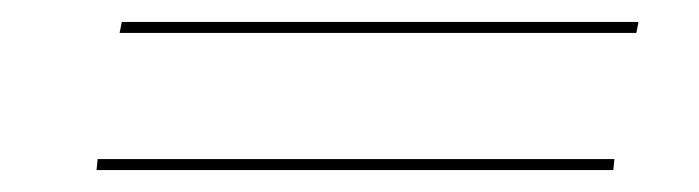

<svg xmlns="http://www.w3.org/2000/svg" viewBox="-20 -340 637 175"><path d="M69 -195H540L539 -185H68ZM91 -320H562L560 -310H89Z"/></svg>

Font: Jost Thin
Style: Italic
Weight: 200
Italic angle: -5°
Version: Version 3.710